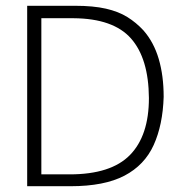

<svg xmlns="http://www.w3.org/2000/svg" viewBox="-20 -643 640 664"><path d="M74 1V-623H239Q303 -623 346.5 -613Q390 -603 420.5 -584Q451 -565 476 -538Q512 -497 529 -439Q546 -381 546 -308Q543 -211 511.5 -141.5Q480 -72 410.5 -35.5Q341 1 224 1ZM123 -40H221Q364 -40 429.5 -107Q495 -174 495 -304Q494 -441 433 -510Q372 -579 234 -580H123Z"/></svg>

Font: Inconsolata Expanded Light
Style: Regular
Weight: 300
Width: 7
Monospace: yes
Designer: Raph Levien, Cyreal, Brenton Simpson
Foundry: Raph Levien, Cyreal, Google
Version: Version 3.001; ttfautohint (v1.8.2.53-6de2)